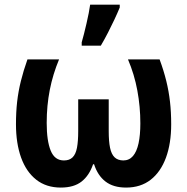

<svg xmlns="http://www.w3.org/2000/svg" viewBox="-20 -804 811 833"><path d="M672.4 -546.4Q690.4 -497.6 701.4 -452.9Q712.4 -408.2 717.5 -362.8Q722.7 -317.4 722.7 -265.1Q722.7 -181.6 700 -119.9Q677.2 -58.1 633.8 -24.2Q590.3 9.8 526.9 9.8Q471.7 9.8 437.7 -16.4Q403.8 -42.5 388.2 -91.3H383.8Q367.2 -42.5 334 -16.4Q300.8 9.8 243.7 9.8Q180.7 9.8 137.2 -24.4Q93.8 -58.6 71.5 -120.4Q49.3 -182.1 49.3 -265.1Q49.3 -317.9 54.4 -363Q59.6 -408.2 70.6 -452.4Q81.5 -496.6 99.1 -546.4H236.3Q209.5 -482.4 196 -414.1Q182.6 -345.7 182.6 -270.5Q182.6 -192.9 200 -150.4Q217.3 -107.9 257.3 -107.9Q281.2 -107.9 294.9 -121.3Q308.6 -134.8 314 -163.1Q319.3 -191.4 319.3 -234.9V-373H451.7V-234.9Q451.7 -190.4 457.5 -162.6Q463.4 -134.8 477.1 -121.6Q490.7 -108.4 514.6 -107.9Q540.5 -107.9 556.9 -127Q573.2 -146 581.1 -182.1Q588.9 -218.3 588.9 -268.6Q588.9 -340.8 575.9 -411.1Q563 -481.4 535.2 -546.4ZM334.5 -606V-620.6Q338.9 -634.8 344.2 -656.2Q349.6 -677.7 355.2 -701.7Q360.8 -725.6 365 -747.3Q369.1 -769 371.1 -783.7H499.5V-771.5Q489.3 -746.6 476.3 -719Q463.4 -691.4 448.7 -662.8Q434.1 -634.3 417.5 -606Z"/></svg>

Font: Open Sans SemiCondensed
Style: Bold
Weight: 700
Width: 4
Designer: Monotype Design Team
Foundry: Monotype Imaging Inc.
Version: Version 3.003